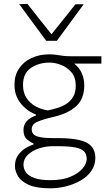

<svg xmlns="http://www.w3.org/2000/svg" viewBox="-20 -792 578 1014"><path d="M246 202.5Q173 202.5 132.5 184.5Q92 166.5 75.5 139.2Q59 112 59 84Q59 50 76 26.8Q93 3.5 116 -10.2Q139 -24 157 -29V-34.5Q143.5 -38.5 123.8 -54.8Q104 -71 104 -105Q104 -133.5 121.2 -152.2Q138.5 -171 169.5 -182V-187.5Q159.5 -191 141 -201.2Q122.5 -211.5 103 -230.5Q83.5 -249.5 70 -277.8Q56.5 -306 56.5 -345Q56.5 -394.5 80.5 -430.2Q104.5 -466 146.2 -485.5Q188 -505 240 -505Q261.5 -505 277.5 -502.5Q293.5 -500 310.5 -497.5Q327.5 -495 352 -495H515.5V-456H372Q400 -433.5 412.5 -404Q425 -374.5 425 -341.5Q425 -269.5 382.2 -231Q339.5 -192.5 264 -175Q204.5 -161 176 -148.2Q147.5 -135.5 147.5 -109.5Q147.5 -82.5 174 -72.5Q200.5 -62.5 263.5 -62.5H286Q394 -62.5 438.8 -38Q483.5 -13.5 483.5 42Q483.5 81 462.2 111Q441 141 406 161.2Q371 181.5 329 192Q287 202.5 246 202.5ZM232.5 -209Q255 -213.5 280.8 -221Q306.5 -228.5 329 -242.5Q351.5 -256.5 365.8 -279.8Q380 -303 380 -340Q380 -383.5 357.2 -410.2Q334.5 -437 302.5 -449.2Q270.5 -461.5 242 -461.5Q185 -461.5 143.2 -433Q101.5 -404.5 101.5 -343.5Q101.5 -301.5 120.8 -273.2Q140 -245 170 -229.2Q200 -213.5 232.5 -209ZM247 159.5Q309.5 159.5 352 141.5Q394.5 123.5 416.2 97.5Q438 71.5 438 47.5Q438 23.5 425.2 8.8Q412.5 -6 378.8 -13Q345 -20 281 -20H260.5Q221 -20 185.2 -8Q149.5 4 126.8 25.8Q104 47.5 104 78Q104 99.5 117 118Q130 136.5 161 148Q192 159.5 247 159.5ZM224 -576.5Q188.5 -624.5 152.8 -673Q117 -721.5 81.5 -770L125 -771.5Q157 -730.5 188.5 -690.8Q220 -651 252 -611Q284 -651 315.5 -690.5Q346.5 -729.5 378.5 -769.5H422Q387 -721.5 351.2 -673Q315.5 -624.5 280 -576.5Z"/></svg>

Font: Heraclito ExtraLight
Style: Regular
Weight: 200
Designer: Kostas Bartsokas (font) & Cristiano Sobral (main changes)
Foundry: Kostas Bartsokas (font) & Cristiano Sobral (main changes)
Version: Version 1.00;July 8, 2020;FontCreator 13.0.0.2655 64-bit